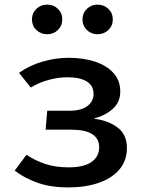

<svg xmlns="http://www.w3.org/2000/svg" viewBox="-20 -810 655 844"><path d="M187.7 -323.1H285.1Q335.4 -323.1 363.3 -343.3Q391.3 -363.6 391.3 -396.4Q391.3 -433.8 361.3 -452.1Q331.3 -470.3 276.9 -470.3Q236.4 -470.3 193.6 -458.7Q150.8 -447.2 115.4 -425.1L63.6 -489.7Q106.7 -521 164.6 -538.5Q222.6 -555.9 283.1 -555.9Q346.7 -555.9 397.7 -539Q448.7 -522.1 478.7 -489.2Q508.7 -456.4 508.7 -407.2Q508.7 -361.5 476.4 -332.1Q444.1 -302.6 391.3 -288.2Q453.3 -281.5 495.6 -250.5Q537.9 -219.5 537.9 -160Q537.9 -103.1 504.4 -64.4Q470.8 -25.6 412.8 -5.9Q354.9 13.8 281.5 13.8Q201 13.8 142.8 -7.4Q84.6 -28.7 44.6 -60L96.4 -129.7Q136.4 -103.1 180.8 -88.7Q225.1 -74.4 282.1 -74.4Q349.2 -74.4 382.6 -98.2Q415.9 -122.1 415.9 -162.1Q415.9 -240 292.8 -240H180.5ZM187.7 -659.5Q159 -659.5 139.7 -678.2Q120.5 -696.9 120.5 -724.6Q120.5 -752.3 139.7 -771Q159 -789.7 187.7 -789.7Q215.4 -789.7 234.6 -771Q253.8 -752.3 253.8 -724.6Q253.8 -696.9 234.6 -678.2Q215.4 -659.5 187.7 -659.5ZM408.7 -659.5Q381 -659.5 361.8 -678.2Q342.6 -696.9 342.6 -724.6Q342.6 -752.3 361.8 -771Q381 -789.7 408.7 -789.7Q436.9 -789.7 456.4 -771Q475.9 -752.3 475.9 -724.6Q475.9 -696.9 456.4 -678.2Q436.9 -659.5 408.7 -659.5Z"/></svg>

Font: Fira Code Medium
Style: Regular
Weight: 500
Designer: Carrois Corporate, Edenspiekermann AG, Nikita Prokopov
Foundry: Carrois Corporate, Edenspiekermann AG, Nikita Prokopov
Version: Version 6.002